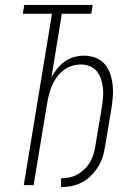

<svg xmlns="http://www.w3.org/2000/svg" viewBox="-20 -755 540 783"><path d="M229 8V-28Q246 -28 263.5 -31.5Q281 -35 296.5 -44Q312 -53 325.5 -66Q339 -79 347.5 -94.5Q356 -110 361.5 -127Q367 -144 369 -161L395 -315Q398 -335 400 -354.5Q402 -374 400 -393Q398 -412 392.5 -430.5Q387 -449 376 -463Q365 -477 347.5 -484.5Q330 -492 310 -492Q292 -492 274 -486.5Q256 -481 240.5 -469.5Q225 -458 213 -442Q201 -426 193.5 -409Q186 -392 181 -374Q176 -356 173 -338L117 0H77L192 -699H73L79 -735H358L352 -699H232L190 -440Q200 -459 213.5 -475.5Q227 -492 244.5 -504.5Q262 -517 282.5 -522.5Q303 -528 323 -528Q348 -528 370 -519.5Q392 -511 407 -493.5Q422 -476 429.5 -453.5Q437 -431 439.5 -407.5Q442 -384 440 -359Q438 -334 434 -310L409 -161Q406 -139 399.5 -117.5Q393 -96 381 -76.5Q369 -57 352.5 -40Q336 -23 315.5 -12Q295 -1 273 3.5Q251 8 229 8Z"/></svg>

Font: Iosevka Extralight
Style: Italic
Weight: 200
Italic angle: -9°
Monospace: yes
Designer: Belleve Invis
Foundry: Belleve Invis
Version: Version 32.5.0; ttfautohint (v1.8.4)